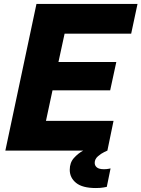

<svg xmlns="http://www.w3.org/2000/svg" viewBox="-20 -760 714 969"><path d="M7 0 164 -740H674L642 -590H306L275 -447H567L536 -304H245L212 -150H553L522 0Q522 0 506 7.5Q490 15 474 29Q458 43 458 62Q458 76 469 85Q480 94 505 94Q517 94 527.5 92Q538 90 538 90L519 183Q519 183 503.5 186Q488 189 464 189Q396 189 364 163Q332 137 332 97Q332 61 353 37.5Q374 14 400 0Z"/></svg>

Font: Be Vietnam Pro ExtraBold
Style: Italic
Weight: 800
Italic angle: -12°
Designer: Lam Bao, Tony Le, Vietanh Nguyen
Foundry: Yellow Type Foundry
Version: Version 1.002; ttfautohint (v1.8.3)